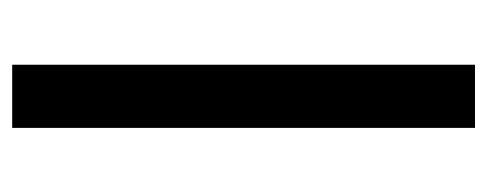

<svg xmlns="http://www.w3.org/2000/svg" viewBox="-256 -524 780 307"><g transform="rotate(90 133.5 -370.0)"><path d="M184 -740V0H83V-740Z"/></g></svg>

Font: Pathway Extreme 28pt Medium
Style: Regular
Weight: 500
Designer: Eduardo Rodriguez Tunni
Foundry: Eduardo Rodriguez Tunni
Version: Version 1.001;gftools[0.9.26]